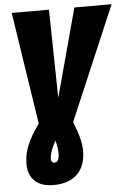

<svg xmlns="http://www.w3.org/2000/svg" viewBox="-61 -741 690 1011"><g transform="rotate(-5 284.0 -235.0)"><path d="M567.9 -695.8 312 -95.2Q325.7 -59.1 332.3 -40.3Q338.9 -21.5 345 6.3Q351.1 34.2 351.1 58.1Q351.1 139.6 306.6 182.9Q262.2 226.1 181.2 226.1Q115.2 226.1 81.5 193.1Q47.9 160.2 47.9 103Q47.9 52.2 68.8 2.7Q89.8 -46.9 130.9 -103L40 -695.8H236.8L245.1 -229L371.1 -695.8ZM221.2 63Q221.2 33.7 210.9 -6.8Q178.2 52.2 178.2 85.9Q178.2 108.9 194.8 108.9Q221.2 108.9 221.2 63Z"/></g></svg>

Font: Fira Sans Compressed Heavy
Style: Italic
Weight: 900
Width: 3
Italic angle: -8°
Designer: Carrois Corporate & Edenspiekermann AG
Foundry: Carrois Corporate GbR & Edenspiekermann AG
Version: Version 4.203;PS 004.203;hotconv 1.0.88;makeotf.lib2.5.64775